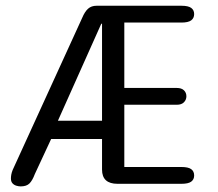

<svg xmlns="http://www.w3.org/2000/svg" viewBox="-20 -639 757 668"><path d="M389 0.5Q335 0.5 335 -49V-155.5H158L101 -33Q93 -11.5 82.8 -1Q72.5 9.5 52 9.5Q44.5 9.5 36.5 7Q28.5 4.5 23.2 -1.5Q18 -7.5 18 -18Q18 -24 19.2 -31.2Q20.5 -38.5 24 -47.5L266 -577Q275 -598.5 286.5 -608.8Q298 -619 316 -619H611Q635 -619 645.2 -611.5Q655.5 -604 655.5 -590Q655.5 -576 645.2 -568.2Q635 -560.5 611 -560.5H412.5V-333H595Q611.5 -333 620 -324.8Q628.5 -316.5 628.5 -304Q628.5 -292 620 -283.2Q611.5 -274.5 595 -274.5H412.5V-58H611Q635 -58 645.2 -50.5Q655.5 -43 655.5 -28.5Q655.5 -14.5 645.2 -7Q635 0.5 611 0.5ZM181.5 -219H335V-557Q334 -557 333.2 -556.5Q332.5 -556 331.5 -554.5Z"/></svg>

Font: Sono
Style: Regular
Weight: 400
Designer: Tyler Finck
Foundry: Tyler Finck
Version: Version 2.112